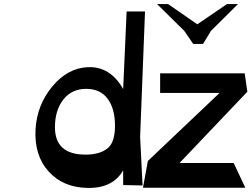

<svg xmlns="http://www.w3.org/2000/svg" viewBox="-20 -906 1231 940"><path d="M926 -691 882 -755 749 -886H803L946 -787L1091 -886H1145L1013 -755L974 -691ZM583 -470 600 -850H690L666 -235L678 2L583 0V-72Q532 17 408 14Q289 12 218 -66.5Q147 -145 154 -273Q161 -392 235.5 -482Q310 -572 408 -577Q519 -583 583 -470ZM680 13 704 -118 1055 -451H764V-547H1178L1191 -457L859 -108H1124L1181 13ZM249 -283Q249 -149 399 -149Q466 -149 504.5 -178Q543 -207 543 -290Q543 -374 507 -422.5Q471 -471 402 -471Q331 -471 290 -418.5Q249 -366 249 -283Z"/></svg>

Font: OpenDyslexic
Style: Regular
Weight: 400
Designer: Abbie Gonzalez
Version: Version 0.920;hotconv 1.0.109;makeotfexe 2.5.65596